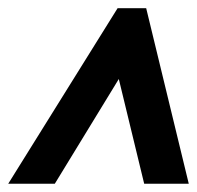

<svg xmlns="http://www.w3.org/2000/svg" viewBox="-26 -734 481 469"><path d="M-5.9 -285.2 261.2 -713.9H331.1L435.1 -285.2H326.2L264.2 -541L107.9 -285.2Z"/></svg>

Font: Open Sans Condensed
Style: Italic
Weight: 400
Width: 3
Italic angle: -12°
Designer: Monotype Design Team
Foundry: Monotype Imaging Inc.
Version: Version 3.000